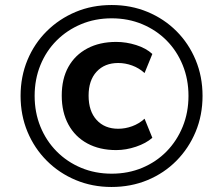

<svg xmlns="http://www.w3.org/2000/svg" viewBox="-20 -735 855 765"><path d="M424 10Q348 10 282 -17.5Q216 -45 166.5 -94.5Q117 -144 89.5 -210Q62 -276 62 -353Q62 -430 89.5 -496Q117 -562 166.5 -611Q216 -660 281.5 -687.5Q347 -715 425 -715Q502 -715 568 -687.5Q634 -660 683 -611Q732 -562 759.5 -496Q787 -430 787 -353Q787 -276 759.5 -210Q732 -144 683 -94.5Q634 -45 568 -17.5Q502 10 424 10ZM443 -137Q377 -137 328 -163.5Q279 -190 252.5 -239Q226 -288 226 -354Q226 -421 252.5 -468.5Q279 -516 328 -542Q377 -568 443 -568Q483 -568 522.5 -555.5Q562 -543 587 -520L556 -444Q534 -464 506.5 -474Q479 -484 451 -484Q397 -484 365 -449.5Q333 -415 333 -354Q333 -292 365 -257Q397 -222 451 -222Q479 -222 506.5 -232Q534 -242 556 -262L587 -186Q562 -164 522 -150.5Q482 -137 443 -137ZM425 -43Q491 -43 547 -66.5Q603 -90 644 -132Q685 -174 708 -230.5Q731 -287 731 -353Q731 -419 708 -475.5Q685 -532 644 -573.5Q603 -615 547 -638.5Q491 -662 425 -662Q359 -662 303 -638.5Q247 -615 205.5 -573.5Q164 -532 141 -475.5Q118 -419 118 -353Q118 -287 141 -230.5Q164 -174 205.5 -132Q247 -90 303 -66.5Q359 -43 425 -43Z"/></svg>

Font: Nunito Sans 10pt
Style: Bold Italic
Weight: 700
Italic angle: -9°
Designer: Vernon Adams
Foundry: Vernon Adams
Version: Version 3.101;gftools[0.9.27]